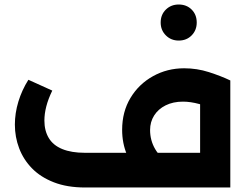

<svg xmlns="http://www.w3.org/2000/svg" viewBox="-20 -832 1098 852"><path d="M657 -154V0H358Q278 0 219 -23Q160 -46 122 -85Q84 -124 65 -174Q46 -224 46 -279Q46 -330 61.5 -381Q77 -432 106 -478L212 -430Q194 -393 185.5 -360Q177 -327 177 -297Q177 -252 196.5 -219.5Q216 -187 256.5 -170.5Q297 -154 356 -154ZM405 0Q395 0 390 -21.5Q385 -43 385 -78Q385 -113 390 -133.5Q395 -154 405 -154ZM405 0V-154H868V-475H1002V0ZM690 -6Q642 -23 603.5 -59Q565 -95 543.5 -145.5Q522 -196 522 -256Q522 -336 559 -397.5Q596 -459 659 -494Q722 -529 797 -529Q854 -529 907 -512Q960 -495 1002 -475L945 -340Q903 -360 864 -370.5Q825 -381 792 -381Q748 -381 715 -364.5Q682 -348 664 -319.5Q646 -291 646 -255Q646 -209 668.5 -170.5Q691 -132 732 -111ZM773 -652Q739 -652 716 -675Q693 -698 693 -732Q693 -767 716 -789.5Q739 -812 773 -812Q808 -812 830.5 -789.5Q853 -767 853 -732Q853 -698 830.5 -675Q808 -652 773 -652Z"/></svg>

Font: Alexandria SemiBold
Style: Regular
Weight: 600
Designer: Mohamed Gaber
Foundry: Kief Type Foundry
Version: Version 5.100